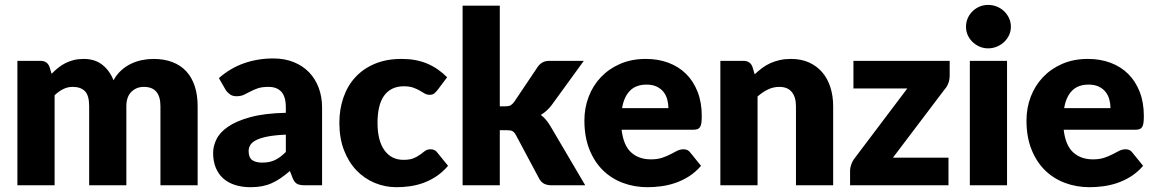

<svg xmlns="http://www.w3.org/2000/svg" viewBox="-20 -772 4811 800"><path d="M52.5 0V-518.5H148.5Q177.5 -518.5 186.5 -492.5L195 -464.5Q208 -478 222 -489.2Q236 -500.5 252.2 -508.8Q268.5 -517 287.2 -521.8Q306 -526.5 328.5 -526.5Q375.5 -526.5 406.2 -502.2Q437 -478 453 -437.5Q466 -461.5 484.8 -478.5Q503.5 -495.5 525.2 -506Q547 -516.5 571.2 -521.5Q595.5 -526.5 619.5 -526.5Q664 -526.5 698.5 -513.2Q733 -500 756.2 -474.8Q779.5 -449.5 791.5 -412.8Q803.5 -376 803.5 -329.5V0H648.5V-329.5Q648.5 -410 579.5 -410Q548 -410 527.2 -389.2Q506.5 -368.5 506.5 -329.5V0H351.5V-329.5Q351.5 -374 334 -392Q316.5 -410 282.5 -410Q261.5 -410 242.8 -400.5Q224 -391 207.5 -375V0Z M892 -446.5Q939 -488 996.2 -508.2Q1053.5 -528.5 1119 -528.5Q1166 -528.5 1203.8 -513.2Q1241.5 -498 1267.8 -470.8Q1294 -443.5 1308 -406Q1322 -368.5 1322 -324V0H1251Q1229 0 1217.8 -6Q1206.5 -12 1199 -31L1188 -59.5Q1168.5 -43 1150.5 -30.5Q1132.5 -18 1113.2 -9.2Q1094 -0.5 1072.2 3.8Q1050.5 8 1024 8Q988.5 8 959.5 -1.2Q930.5 -10.5 910.2 -28.5Q890 -46.5 879 -73.2Q868 -100 868 -135Q868 -163 882 -191.8Q896 -220.5 930.5 -244.2Q965 -268 1023.5 -284Q1082 -300 1171 -302V-324Q1171 -369.5 1152.2 -389.8Q1133.5 -410 1099 -410Q1071.5 -410 1054 -404Q1036.5 -398 1022.8 -390.5Q1009 -383 996 -377Q983 -371 965 -371Q949 -371 938 -379Q927 -387 920 -398ZM1171 -211Q1124.5 -209 1094.5 -203Q1064.5 -197 1047 -188Q1029.5 -179 1022.8 -167.5Q1016 -156 1016 -142.5Q1016 -116 1030.5 -105.2Q1045 -94.5 1073 -94.5Q1103 -94.5 1125.5 -105Q1148 -115.5 1171 -139Z M1802 -395.5Q1795 -387 1788.5 -382Q1782 -377 1770 -377Q1758.5 -377 1749.2 -382.5Q1740 -388 1728.5 -394.8Q1717 -401.5 1701.5 -407Q1686 -412.5 1663 -412.5Q1634.5 -412.5 1613.8 -402Q1593 -391.5 1579.5 -372Q1566 -352.5 1559.5 -324.2Q1553 -296 1553 -260.5Q1553 -186 1581.8 -146Q1610.5 -106 1661 -106Q1688 -106 1703.8 -112.8Q1719.5 -119.5 1730.5 -127.8Q1741.5 -136 1750.8 -143Q1760 -150 1774 -150Q1792.5 -150 1802 -136.5L1847 -81Q1823 -53.5 1796.5 -36.2Q1770 -19 1742.2 -9.2Q1714.5 0.5 1686.5 4.2Q1658.5 8 1632 8Q1584.5 8 1541.2 -10Q1498 -28 1465.2 -62.2Q1432.5 -96.5 1413.2 -146.5Q1394 -196.5 1394 -260.5Q1394 -316.5 1410.8 -365.2Q1427.5 -414 1460.2 -449.8Q1493 -485.5 1541.2 -506Q1589.5 -526.5 1653 -526.5Q1714 -526.5 1760 -507Q1806 -487.5 1843 -450Z M2062.5 -748.5V-329H2085.5Q2100 -329 2107.5 -333.2Q2115 -337.5 2122.5 -347.5L2220.5 -493.5Q2229.5 -506 2241 -512.2Q2252.5 -518.5 2270.5 -518.5H2412.5L2278.5 -334Q2259.5 -309 2233.5 -293Q2245 -284.5 2254.5 -273.2Q2264 -262 2272.5 -248L2418.5 0H2278.5Q2261 0 2248.5 -5.8Q2236 -11.5 2227.5 -26L2129.5 -209.5Q2122.5 -222 2115 -225.8Q2107.5 -229.5 2092.5 -229.5H2062.5V0H1907.5V-748.5Z M2570 -231.5Q2577.5 -166.5 2609.5 -137.2Q2641.5 -108 2692 -108Q2719 -108 2738.5 -114.5Q2758 -121 2773.2 -129Q2788.5 -137 2801.2 -143.5Q2814 -150 2828 -150Q2846.5 -150 2856 -136.5L2901 -81Q2877 -53.5 2849.2 -36.2Q2821.5 -19 2792.2 -9.2Q2763 0.5 2733.8 4.2Q2704.5 8 2678 8Q2623.5 8 2575.8 -9.8Q2528 -27.5 2492.2 -62.5Q2456.5 -97.5 2435.8 -149.5Q2415 -201.5 2415 -270.5Q2415 -322.5 2432.8 -369Q2450.5 -415.5 2483.8 -450.5Q2517 -485.5 2564.2 -506Q2611.5 -526.5 2671 -526.5Q2722.5 -526.5 2765.2 -510.5Q2808 -494.5 2838.8 -464Q2869.5 -433.5 2886.8 -389.2Q2904 -345 2904 -289Q2904 -271.5 2902.5 -260.5Q2901 -249.5 2897 -243Q2893 -236.5 2886.2 -234Q2879.5 -231.5 2869 -231.5ZM2765 -321.5Q2765 -340 2760.2 -357.5Q2755.5 -375 2744.8 -388.8Q2734 -402.5 2716.5 -411Q2699 -419.5 2674 -419.5Q2630 -419.5 2605 -394.2Q2580 -369 2572 -321.5Z M3124.5 -462.5Q3139.5 -476.5 3155.5 -488.5Q3171.5 -500.5 3189.8 -508.8Q3208 -517 3229.2 -521.8Q3250.5 -526.5 3275.5 -526.5Q3318 -526.5 3350.8 -511.8Q3383.5 -497 3406 -470.8Q3428.5 -444.5 3440 -408.2Q3451.5 -372 3451.5 -329.5V0H3296.5V-329.5Q3296.5 -367.5 3279 -388.8Q3261.5 -410 3227.5 -410Q3202 -410 3179.8 -399.2Q3157.5 -388.5 3136.5 -370V0H2981.5V-518.5H3077.5Q3106.5 -518.5 3115.5 -492.5Z M3937 -456.5Q3937 -440.5 3931.5 -425.5Q3926 -410.5 3917 -401L3700.5 -115H3932V0H3522V-63Q3522 -72.5 3527 -87Q3532 -101.5 3542 -114L3760.5 -403.5H3536V-518.5H3937Z M4192 -660.5Q4192 -642 4184.5 -625.8Q4177 -609.5 4164 -597.2Q4151 -585 4133.8 -577.8Q4116.5 -570.5 4097 -570.5Q4078 -570.5 4061.5 -577.8Q4045 -585 4032.2 -597.2Q4019.5 -609.5 4012.2 -625.8Q4005 -642 4005 -660.5Q4005 -679.5 4012.2 -696Q4019.5 -712.5 4032.2 -725Q4045 -737.5 4061.5 -744.5Q4078 -751.5 4097 -751.5Q4116.5 -751.5 4133.8 -744.5Q4151 -737.5 4164 -725Q4177 -712.5 4184.5 -696Q4192 -679.5 4192 -660.5ZM4176 -518.5V0H4021V-518.5Z M4412 -231.5Q4419.5 -166.5 4451.5 -137.2Q4483.5 -108 4534 -108Q4561 -108 4580.5 -114.5Q4600 -121 4615.2 -129Q4630.5 -137 4643.2 -143.5Q4656 -150 4670 -150Q4688.5 -150 4698 -136.5L4743 -81Q4719 -53.5 4691.2 -36.2Q4663.5 -19 4634.2 -9.2Q4605 0.5 4575.8 4.2Q4546.5 8 4520 8Q4465.5 8 4417.8 -9.8Q4370 -27.5 4334.2 -62.5Q4298.5 -97.5 4277.8 -149.5Q4257 -201.5 4257 -270.5Q4257 -322.5 4274.8 -369Q4292.5 -415.5 4325.8 -450.5Q4359 -485.5 4406.2 -506Q4453.5 -526.5 4513 -526.5Q4564.5 -526.5 4607.2 -510.5Q4650 -494.5 4680.8 -464Q4711.5 -433.5 4728.8 -389.2Q4746 -345 4746 -289Q4746 -271.5 4744.5 -260.5Q4743 -249.5 4739 -243Q4735 -236.5 4728.2 -234Q4721.5 -231.5 4711 -231.5ZM4607 -321.5Q4607 -340 4602.2 -357.5Q4597.5 -375 4586.8 -388.8Q4576 -402.5 4558.5 -411Q4541 -419.5 4516 -419.5Q4472 -419.5 4447 -394.2Q4422 -369 4414 -321.5Z"/></svg>

Font: Lato
Style: Regular
Weight: 900
Designer: Lukasz Dziedzic with Adam Twardoch and Botio Nikoltchev
Foundry: tyPoland Lukasz Dziedzic
Version: Version 2.010; 2014-09-01; http://www.latofonts.com/; ttfaut